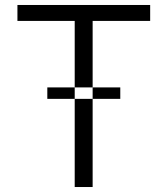

<svg xmlns="http://www.w3.org/2000/svg" viewBox="-20 -749 672 771"><path d="M583 -729V-665H352V2H280V-665H50V-729ZM463 -398H170V-352H463Z"/></svg>

Font: Sinter Normal
Style: Regular
Weight: 350
Foundry: Adobe & rsms
Version: Version 1.000